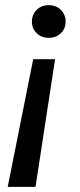

<svg xmlns="http://www.w3.org/2000/svg" viewBox="-20 -535 309 746"><path d="M194 -305 118 191H10L109 -305ZM169 -515Q198 -515 216.5 -496.5Q235 -478 235 -451Q235 -424 216.5 -406Q198 -388 169 -388Q141 -388 122.5 -406Q104 -424 104 -451Q104 -478 122.5 -496.5Q141 -515 169 -515Z"/></svg>

Font: DM Sans 16pt Medium
Style: Italic
Weight: 500
Italic angle: -10°
Version: Version 4.004;gftools[0.9.30]